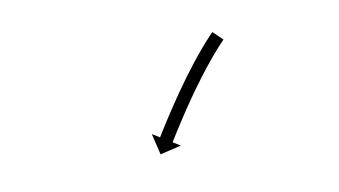

<svg xmlns="http://www.w3.org/2000/svg" viewBox="-34 -594 503 285"><g transform="rotate(-10 217.0 -451.0)"><path d="M309.8 -518.7C310.3 -519.2 310.7 -519.6 311.1 -520.1L296.7 -533.9C296.3 -533.5 295.8 -533 295.4 -532.5L295.4 -532.5L295.4 -532.5C294.1 -531.2 292.9 -529.9 291.6 -528.6C291.6 -528.6 291.6 -528.5 291.6 -528.5C291.6 -528.5 291.6 -528.5 291.6 -528.5C289.7 -526.4 287.8 -524.3 285.9 -522.2C285.9 -522.2 285.9 -522.2 285.9 -522.2C285.9 -522.2 285.8 -522.2 285.8 -522.2C283.4 -519.4 281 -516.7 278.6 -513.9C278.6 -513.9 278.6 -513.9 278.6 -513.9C278.5 -513.8 278.5 -513.8 278.5 -513.8C275.7 -510.5 272.9 -507.1 270.1 -503.8C270.1 -503.8 270.1 -503.8 270.1 -503.7C270.1 -503.7 270.1 -503.7 270.1 -503.7C267 -499.9 264 -496.1 260.9 -492.3C260.9 -492.3 260.9 -492.2 260.9 -492.2C260.9 -492.2 260.9 -492.2 260.9 -492.2C257.7 -488.1 254.5 -483.9 251.4 -479.7C251.4 -479.7 251.3 -479.7 251.3 -479.7C251.3 -479.7 251.3 -479.7 251.3 -479.7C248.1 -475.3 244.9 -470.9 241.7 -466.6C241.7 -466.6 241.7 -466.5 241.7 -466.5C241.7 -466.5 241.7 -466.5 241.7 -466.5C238.5 -462.1 235.4 -457.7 232.2 -453.2C232.2 -453.2 232.2 -453.2 232.2 -453.2C232.2 -453.2 232.2 -453.2 232.2 -453.2C229.2 -448.8 226.2 -444.5 223.3 -440.1L223.3 -440.1L223.3 -440.1C220.5 -436 217.8 -431.9 215.1 -427.8L215.1 -427.8L215.1 -427.8C212.6 -424.1 210.2 -420.4 207.8 -416.6L207.8 -416.6L207.8 -416.6C205.8 -413.5 203.8 -410.3 201.8 -407.2L201.8 -407.1L201.8 -407.1C200.3 -404.7 198.7 -402.3 197.2 -399.8L197.2 -399.8L197.2 -399.8C196.2 -398.2 195.3 -396.6 194.3 -395.1C193.9 -394.5 193.6 -393.9 193.2 -393.4L182 -400.3L189.6 -368.4L221.5 -376L210.3 -382.9C210.6 -383.5 211 -384 211.3 -384.6C212.3 -386.1 213.2 -387.7 214.2 -389.3L214.2 -389.3L214.2 -389.2C215.7 -391.7 217.2 -394.1 218.7 -396.5L218.7 -396.5L218.7 -396.5C220.7 -399.6 222.7 -402.7 224.7 -405.8L224.7 -405.8L224.7 -405.8C227 -409.5 229.4 -413.2 231.8 -416.8L231.8 -416.8L231.8 -416.8C234.5 -420.9 237.2 -424.9 239.9 -429L239.9 -428.9L239.8 -428.9C242.8 -433.2 245.7 -437.5 248.7 -441.8C248.7 -441.8 248.7 -441.8 248.6 -441.8C248.6 -441.8 248.6 -441.8 248.6 -441.8C251.7 -446.1 254.8 -450.5 257.9 -454.9C257.9 -454.9 257.9 -454.9 257.9 -454.8C257.9 -454.8 257.9 -454.8 257.9 -454.8C261 -459.1 264.2 -463.4 267.4 -467.7C267.4 -467.7 267.3 -467.7 267.3 -467.7C267.3 -467.7 267.3 -467.7 267.3 -467.7C270.4 -471.8 273.5 -475.9 276.7 -479.9C276.7 -479.9 276.7 -479.9 276.7 -479.9C276.7 -479.9 276.7 -479.9 276.7 -479.9C279.6 -483.7 282.6 -487.4 285.6 -491.1C285.6 -491.1 285.6 -491.1 285.6 -491.1C285.6 -491.1 285.6 -491.1 285.6 -491.1C288.3 -494.4 291 -497.6 293.8 -500.9C293.8 -500.9 293.8 -500.9 293.8 -500.9C293.7 -500.8 293.7 -500.8 293.7 -500.8C296.1 -503.5 298.4 -506.2 300.8 -508.9C300.8 -508.9 300.8 -508.9 300.8 -508.9C300.8 -508.9 300.8 -508.9 300.8 -508.9C302.6 -510.9 304.4 -512.9 306.3 -514.9C306.3 -514.9 306.3 -514.9 306.3 -514.9C306.3 -514.9 306.3 -514.9 306.3 -514.9C307.4 -516.2 308.6 -517.5 309.9 -518.7L309.8 -518.7Z"/></g></svg>

Font: FRB American Cursive Just Arrows
Style: Bold Italic
Weight: 700
Italic angle: -25°
Version: Version 2.0;Modular Font Editor K font №1